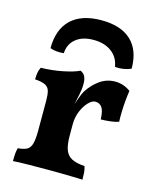

<svg xmlns="http://www.w3.org/2000/svg" viewBox="-109 -784 692 861"><g transform="rotate(15 237.5 -353.5)"><path d="M250.6 -173.1Q250.6 -130.1 260.1 -106Q269.7 -82 291.5 -71.4Q313.3 -60.8 350.1 -58.3Q354.6 -46.1 355.9 -29.9Q357.1 -13.6 357.1 3Q340.1 2 314.3 1.5Q288.6 1 259.9 0.5Q231.1 0 202.9 0Q158 0 110.1 0.5Q62.2 1 34.4 3Q34.4 -17.8 35.6 -32.5Q36.9 -47.1 40.4 -58.3Q67.4 -60.3 82.2 -68.3Q96.9 -76.3 102.6 -97.4Q108.4 -118.5 108.4 -158.3V-227H250.6ZM250.6 -294.6V-208.8H108.4V-318.2L250.6 -412.6Q250.6 -388 245.1 -362.5Q239.7 -337.1 232 -302.3ZM228.6 -297.9Q237 -320.6 245.1 -343.9Q253.2 -367.1 260.2 -379.1Q282.2 -414.1 314.3 -437.1Q346.4 -460.1 385.9 -460.1Q424.9 -460.1 457.5 -436.1Q454.4 -416.4 451.9 -390.5Q449.4 -364.5 448.6 -338.5Q447.9 -312.6 448.9 -290.9Q434.2 -284.8 409.8 -282.1Q385.4 -279.3 366.3 -279.3Q364.9 -319.5 353.7 -334.7Q342.6 -350 322.6 -350Q307.6 -350 290.8 -332.3Q273.9 -314.7 262.3 -286.6Q250.6 -258.5 250.6 -225.2ZM108.4 -208.8V-296.3Q108.4 -325 103.9 -341.5Q99.4 -358.1 84 -366.4Q68.5 -374.6 35.5 -376.7Q35.5 -391.9 37.7 -406.6Q40 -421.3 46.6 -433.5Q100 -434.5 149.4 -444.7Q198.8 -455 222.3 -467Q235.5 -461.9 243.1 -449.3Q250.6 -436.6 250.6 -412.6ZM66.1 -529.9Q66.1 -617.1 114.8 -663.5Q163.5 -709.8 255.5 -709.8Q346 -709.8 393.7 -665Q441.4 -620.1 441.4 -534.9Q425.6 -527.8 406 -524.5Q386.4 -521.3 367 -523.3Q360.5 -566.5 327.6 -591Q294.8 -615.5 243.5 -615.5Q192.6 -615.5 162.3 -591Q131.9 -566.5 129.4 -523.3Q111.6 -521.3 95 -523Q78.4 -524.8 66.1 -529.9Z"/></g></svg>

Font: Vollkorn
Style: Regular
Weight: 400
Designer: Friedrich Althausen
Foundry: Friedrich Althausen
Version: Version 5.001